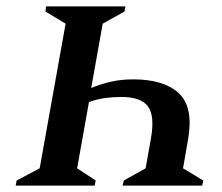

<svg xmlns="http://www.w3.org/2000/svg" viewBox="-20 -680 693 600"><path d="M372 -660 369 -644 301 -606 265 -405Q294 -417 326 -424.5Q358 -432 396 -432Q492 -432 538.5 -389Q585 -346 568 -246L552 -154L615 -116L612 -100H363L367 -116L435 -154L452 -249Q464 -319 442 -348Q420 -377 359 -377Q333 -377 307.5 -373.5Q282 -370 258 -361L221 -154L279 -116L276 -100H29L32 -116L104 -154L185 -606L122 -644L124 -660Z"/></svg>

Font: Spectral SC SemiBold
Style: Italic
Weight: 600
Italic angle: -10°
Designer: Jean-Baptiste Levee
Foundry: Production Type
Version: Version 2.001